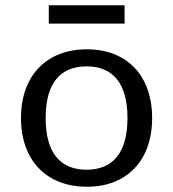

<svg xmlns="http://www.w3.org/2000/svg" viewBox="-20 -700 660 732"><path d="M60 -250C60 -89 157 12 311 12C465 12 560 -89 560 -250C560 -411 465 -512 311 -512C157 -512 60 -411 60 -250ZM154 -250C154 -383 210 -447 310 -447C410 -447 466 -383 466 -250C466 -117 410 -53 310 -53C210 -53 154 -117 154 -250ZM455 -610V-680H166V-610Z"/></svg>

Font: Perun
Style: Regular
Weight: 400
Foundry: Copyright (c) Stefan Peev, Context Ltd, 2016
Version: Version 1.089